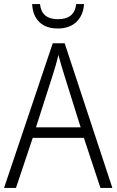

<svg xmlns="http://www.w3.org/2000/svg" viewBox="-20 -930 577 950"><path d="M477 0 395 -248H142L59 0H0L241 -716H300L536 0ZM297 -562Q291 -581 283 -608Q275 -635 269 -658Q263 -633 256 -608Q249 -583 242 -562L158 -300H379ZM396 -910Q392 -854 358 -821.5Q324 -789 266 -789Q208 -789 175 -820.5Q142 -852 139 -910H178Q185 -835 267 -835Q349 -835 357 -910Z"/></svg>

Font: Noto Sans Lao UI SemCond Light
Style: Regular
Weight: 300
Width: 4
Designer: Monotype Design Team
Foundry: Monotype Imaging Inc.
Version: Version 2.000; ttfautohint (v1.8.4.7-5d5b)